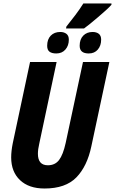

<svg xmlns="http://www.w3.org/2000/svg" viewBox="-20 -1069 658 1099"><path d="M360 -917Q387 -951 411 -982.5Q435 -1014 457 -1049H618V-1042Q607 -1029 586.5 -1010.5Q566 -992 542 -971.5Q518 -951 496.5 -933.5Q475 -916 461 -906H358ZM302 -763Q277 -763 263.5 -773Q250 -783 250 -807Q250 -844 270.5 -865Q291 -886 325 -886Q346 -886 360 -875.5Q374 -865 374 -842Q374 -808 354.5 -785.5Q335 -763 302 -763ZM488 -763Q436 -763 436 -807Q436 -844 456.5 -865Q477 -886 510 -886Q532 -886 545.5 -875.5Q559 -865 559 -842Q559 -808 540 -785.5Q521 -763 488 -763ZM235 10Q145 10 94.5 -38Q44 -86 44 -168Q44 -204 53 -249L152 -714H304L205 -248Q201 -231 199 -216.5Q197 -202 197 -189Q197 -123 254 -123Q295 -123 318 -153Q341 -183 356 -251L455 -714H606L503 -232Q479 -117 417 -53.5Q355 10 235 10Z"/></svg>

Font: Noto Sans Condensed ExtraBold
Style: Italic
Weight: 800
Width: 3
Italic angle: -12°
Designer: Monotype Design Team
Foundry: Monotype Imaging Inc.
Version: Version 2.013; ttfautohint (v1.8.4.7-5d5b)